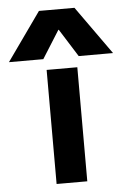

<svg xmlns="http://www.w3.org/2000/svg" viewBox="-146 -831 585 872"><g transform="rotate(-5 146.5 -395.0)"><path d="M76.4 0V-520H216.3V0ZM-91 -570 65 -790H226.9L383.6 -570H227L147.3 -696.7H145.3L65.6 -570Z"/></g></svg>

Font: M PLUS 1 Thin
Style: Regular
Weight: 100
Designer: Coji Morishita
Foundry: UNDERFOREST DESIGN
Version: Version 1.001